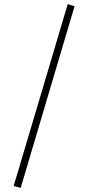

<svg xmlns="http://www.w3.org/2000/svg" viewBox="-20 -739 426 927"><path d="M80 168 46 159 307 -719 340 -709Z"/></svg>

Font: EauTestText Light
Style: Regular
Weight: 300
Designer: Christian Thalmann (Catharsis Fonts)
Version: Version 0.001;PS 000.001;hotconv 1.0.88;makeotf.lib2.5.64775